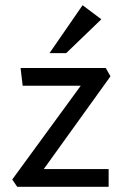

<svg xmlns="http://www.w3.org/2000/svg" viewBox="-20 -717 478 737"><path d="M397 -68V0H46L27 -28L290 -388H67L59 -456H386L404 -424L148 -68ZM234 -513H170L297 -697L369 -643Z"/></svg>

Font: Average Sans
Style: Regular
Weight: 400
Designer: Eduardo Rodriguez Tunni
Foundry: Eduardo Rodriguez Tunni
Version: Version 1.001